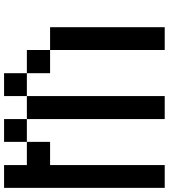

<svg xmlns="http://www.w3.org/2000/svg" viewBox="36 -853 817 929"><g transform="rotate(-90 444.5 -388.5)"><path d="M667 0Q667 -138.7 667 -554.7Q694.3 -554.7 777.3 -554.7Q777.3 -416 777.3 0Q750 0 667 0ZM333 0Q333 -167 333 -667Q360.4 -667 444.3 -667Q444.3 -500 444.3 0Q417 0 333 0ZM554.7 -554.7Q554.7 -583 554.7 -667Q583 -667 667 -667Q667 -638.7 667 -554.7Q638.7 -554.7 554.7 -554.7ZM0 0Q0 -194.3 0 -777.3Q27.3 -777.3 110.4 -777.3Q110.4 -750 110.4 -667Q138.7 -667 222.7 -667Q222.7 -638.7 222.7 -554.7Q194.3 -554.7 110.4 -554.7Q110.4 -416 110.4 0Q83 0 0 0ZM222.7 -667Q222.7 -694.3 222.7 -777.3Q250 -777.3 333 -777.3Q333 -750 333 -667Q305.7 -667 222.7 -667ZM444.3 -667Q444.3 -694.3 444.3 -777.3Q471.7 -777.3 554.7 -777.3Q554.7 -750 554.7 -667Q527.3 -667 444.3 -667Z"/></g></svg>

Font: Ingsat TST_CRD
Style: Regular
Weight: 300
Designer: Tofik Waleny
Version: 1.0